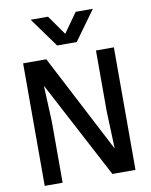

<svg xmlns="http://www.w3.org/2000/svg" viewBox="-99 -1005 848 1077"><g transform="rotate(-10 325.0 -466.0)"><path d="M67 0V-698H199L490 -138L482 -353.5V-698H584V0H452.5L160 -554L169 -345V0ZM151 -931.5H250L328.5 -820L407.5 -931.5H505.5L384 -763.5H272.5Z"/></g></svg>

Font: Azeret Mono Thin
Style: Regular
Weight: 100
Designer: Martin Vácha
Foundry: Displaay
Version: Version 1.002